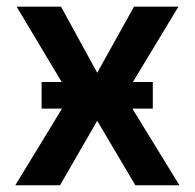

<svg xmlns="http://www.w3.org/2000/svg" viewBox="-20 -550 578 570"><path d="M268.6 -334 377.9 -530.3H509.8L374.5 -306.6H433.6V-227.5H373L512.7 0H381.8L268.6 -191.4L158.2 0H25.4L164.1 -227.5H103.5V-306.6H163.1L29.3 -530.3H161.1Z"/></svg>

Font: Pretendard SemiBold
Style: Regular
Weight: 600
Designer: Base glyphs from Inter by Rasmus Andersson; Hangeul glyphs from Noto Sans CJK(Source Han Sans) by Jang Soo-young and Kan
Foundry: Kil Hyung-jin
Version: Version 1.309